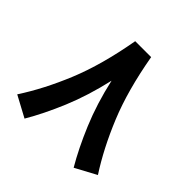

<svg xmlns="http://www.w3.org/2000/svg" viewBox="-173 -794 953 953"><g transform="rotate(45 304.0 -317.0)"><path d="M248.5 -647H360.4Q395.5 -447.8 454.8 -303.5Q514.2 -159.2 587.4 -46.4L476.6 13.2Q426.8 -71.3 380.4 -181.9Q334 -292.5 304.2 -425.3Q273.9 -292 227.8 -181.6Q181.6 -71.3 131.8 13.2L21 -46.4Q94.7 -159.2 154.1 -303.5Q213.4 -447.8 248.5 -647Z"/></g></svg>

Font: Vazir WOL
Style: Bold-WOL
Weight: 700
Designer: Saber Rastikerdar
Foundry: Saber Rastikerdar
Version: Version 30.0.0